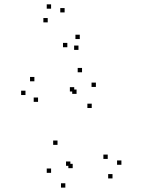

<svg xmlns="http://www.w3.org/2000/svg" viewBox="-20 -849 660 884"><path d="M498 -27.5V-47.5H478V-27.5ZM539 -90.3V-110.3H519V-90.3ZM476 -117.3V-137.3H456V-117.3ZM314.7 -74.7V-94.7H294.7V-74.7ZM304 -85.5V-105.5H284V-85.5ZM402.3 -351.7V-371.7H382.3V-351.7ZM421.5 -448.7V-468.7H401.5V-448.7ZM357.7 -516.2V-536.2H337.7V-516.2ZM138.3 -474.7V-494.7H118.3V-474.7ZM97.3 -411.5V-431.5H77.3V-411.5ZM155.2 -380V-400H135.2V-380ZM321.7 -427.7V-447.7H301.7V-427.7ZM332.5 -416.8V-436.8H312.5V-416.8ZM244.8 -182V-202H224.8V-182ZM215.2 -53.2V-73.2H195.2V-53.2ZM280.8 14.8V-5.2H260.8V14.8ZM347.3 -669.2V-689.2H327.3V-669.2ZM277.5 -791.8V-811.8H257.5V-791.8ZM215.2 -809V-829H195.2V-809ZM199.7 -746V-766H179.7V-746ZM290 -631.5V-651.5H270V-631.5ZM341.3 -619.3V-639.3H321.3V-619.3Z"/></svg>

Font: Monaspace Radon Dots Var
Style: Regular
Weight: 400
Designer: Riley Cran and the Lettermatic Team
Version: Version 1.100 (Monaspace Radon Dots)